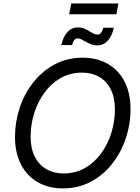

<svg xmlns="http://www.w3.org/2000/svg" viewBox="-20 -1068 802 1099"><path d="M340.3 10.3Q257.3 10.3 195.6 -25.4Q133.8 -61 99.9 -127.2Q65.9 -193.4 65.9 -284.2Q65.9 -370.6 93 -451.7Q120.1 -532.7 171.1 -597.2Q222.2 -661.6 293.7 -699.7Q365.2 -737.8 453.1 -737.8Q536.1 -737.8 597.7 -702.1Q659.2 -666.5 693.1 -600.6Q727.1 -534.7 727.1 -443.8Q727.1 -356.9 699.7 -275.6Q672.4 -194.3 621.6 -129.9Q570.8 -65.4 499.5 -27.6Q428.2 10.3 340.3 10.3ZM343.8 -75.2Q412.1 -75.2 466.6 -106.4Q521 -137.7 559.3 -190.4Q597.7 -243.2 617.7 -308.3Q637.7 -373.5 637.7 -441.4Q637.7 -510.7 613.5 -557.6Q589.4 -604.5 547.1 -628.4Q504.9 -652.3 449.7 -652.3Q381.3 -652.3 326.9 -621.1Q272.5 -589.8 234.1 -537.1Q195.8 -484.4 175.5 -419.2Q155.3 -354 155.3 -286.1Q155.3 -217.3 179.4 -170.4Q203.6 -123.5 246.1 -99.4Q288.6 -75.2 343.8 -75.2ZM536.6 -808.1Q518.6 -808.1 502.4 -814.2Q486.3 -820.3 472.2 -828.4Q458 -836.4 446 -842.5Q434.1 -848.6 425.3 -848.6Q411.6 -848.6 403.6 -836.2Q395.5 -823.7 392.6 -810.1H331.1Q340.3 -854.5 364.5 -882.8Q388.7 -911.1 427.2 -911.1Q445.8 -911.1 460.9 -905Q476.1 -898.9 489 -890.6Q502 -882.3 513.7 -876.2Q525.4 -870.1 537.6 -870.1Q550.3 -870.1 557.9 -879.4Q565.4 -888.7 571.3 -909.2H631.3Q622.1 -862.3 596.9 -835.2Q571.8 -808.1 536.6 -808.1ZM657.7 -1048.3 646 -986.3H376L387.7 -1048.3Z"/></svg>

Font: Inter 17pt
Style: Italic
Weight: 400
Italic angle: -9.3988°
Version: Version 4.001;git-66647c0bb